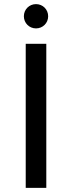

<svg xmlns="http://www.w3.org/2000/svg" viewBox="-20 -913 350 933"><path d="M105 -700V0H205V-700ZM96 -834C96 -801 122 -775 155 -775C188 -775 214 -801 214 -834C214 -867 188 -893 155 -893C122 -893 96 -867 96 -834Z"/></svg>

Font: Malon Grotesk Med
Style: Regular
Weight: 500
Designer: Julieta Ulanovsky
Foundry: Julieta Ulanovsky
Version: Version 7.200